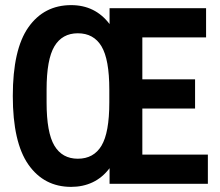

<svg xmlns="http://www.w3.org/2000/svg" viewBox="-20 -718 860 750"><path d="M258 12Q152 12 91 -75Q30 -162 30 -343Q30 -525 91 -611.5Q152 -698 258 -698Q352 -698 408 -624V-686H785V-572H536V-408H742V-294H536V-114H792V0H408V-61Q380 -24 342 -6Q304 12 258 12ZM284 -98Q346 -98 376.5 -149Q407 -200 407 -318V-368Q407 -486 376.5 -537Q346 -588 284 -588Q223 -588 192.5 -537Q162 -486 162 -368V-318Q162 -200 192.5 -149Q223 -98 284 -98Z"/></svg>

Font: Archivo Narrow
Style: Bold
Weight: 700
Designer: Hector Gatti
Foundry: Omnibus-Type
Version: Version 3.002